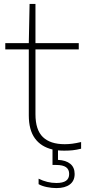

<svg xmlns="http://www.w3.org/2000/svg" viewBox="-20 -760 438 980"><path d="M276 7.5V56Q316.5 58 338.8 76.2Q361 94.5 361 128Q361 163 336.5 181.5Q312 200 268 200Q244 200 218.8 194.8Q193.5 189.5 177 180V152Q221 174 268 174Q300.5 174 316.8 162.8Q333 151.5 333 128Q333 104.5 316.8 93.2Q300.5 82 267 82H248V3Q189 -11 158 -54Q127 -97 127 -171V-508H7V-540H127L131 -740H161V-540H382V-508H161V-177Q161 -97 198.8 -60.5Q236.5 -24 310 -24Q329.5 -24 348.8 -26.5Q368 -29 394 -35V-1Q369.5 5 350.5 7Q331.5 9 308 9Q291 9 276 7.5Z"/></svg>

Font: Encode Sans Expanded Thin
Style: Regular
Weight: 250
Width: 7
Designer: Multiple Designers
Foundry: Impallari Type
Version: Version 2.000